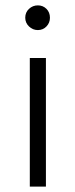

<svg xmlns="http://www.w3.org/2000/svg" viewBox="-20 -695 281 715"><path d="M91 0V-479H151V0ZM121 -583Q102 -583 88 -596.5Q74 -610 74 -629Q74 -649 88 -662Q102 -675 121 -675Q140 -675 153 -662Q166 -649 166 -629Q166 -610 153 -596.5Q140 -583 121 -583Z"/></svg>

Font: Zen Kaku Gothic Antique
Style: Regular
Weight: 400
Designer: Yoshimichi Ohira
Foundry: Positype
Version: Version 1.001